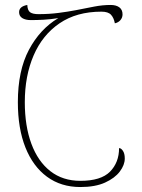

<svg xmlns="http://www.w3.org/2000/svg" viewBox="-20 -744 572 774"><path d="M304 10Q226 10 169.5 -31.5Q113 -73 82.5 -149.5Q52 -226 52 -332Q52 -459 96.5 -543Q141 -627 215 -671Q184 -666 156 -664.5Q128 -663 104 -663Q83 -663 70 -671Q57 -679 57 -695Q57 -718 90 -724Q91 -702 101.5 -694.5Q112 -687 135 -687Q178 -687 216.5 -692Q255 -697 286 -703Q326 -711 360 -717.5Q394 -724 426 -724Q448 -724 461 -714.5Q474 -705 474 -686Q474 -673 465.5 -663Q457 -653 443 -650Q439 -672 427.5 -684.5Q416 -697 389 -697Q289 -697 220 -650Q151 -603 115.5 -520.5Q80 -438 80 -332Q80 -236 106.5 -164.5Q133 -93 183 -54Q233 -15 304 -15Q387 -15 423.5 -52Q460 -89 460 -147Q468 -147 475.5 -136Q483 -125 483 -105Q483 -79 463 -52.5Q443 -26 403.5 -8Q364 10 304 10Z"/></svg>

Font: Noto Serif Georgian SemiCondensed Thin
Style: Regular
Weight: 100
Width: 4
Designer: Monotype Design Team, Akaki Razmadze
Foundry: Google LLC
Version: Version 2.003; ttfautohint (v1.8.4.7-5d5b)